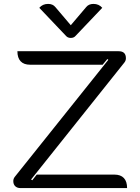

<svg xmlns="http://www.w3.org/2000/svg" viewBox="-20 -962 718 982"><path d="M48 -36Q48 -48 56 -58L534 -656L529 -660L505 -631H134Q102 -631 85.5 -648.5Q69 -666 69 -700H587Q624 -700 624 -664Q624 -652 616 -642L139 -44L145 -40L168 -69H565Q597 -69 613.5 -51.5Q630 -34 630 0H85Q68 0 58 -9.5Q48 -19 48 -36ZM421 -926Q434 -942 458 -942Q486 -942 503 -922L367 -779Q358 -768 342 -768Q326 -768 317 -779L181 -922Q198 -942 226 -942Q250 -942 263 -926L342 -833Z"/></svg>

Font: K2D Light
Style: Regular
Weight: 300
Designer: Katatrad Aksorn Co.,Ltd.
Foundry: Cadson Demak Co.,Ltd.
Version: Version 1.000; ttfautohint (v1.6)